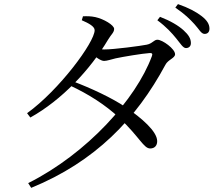

<svg xmlns="http://www.w3.org/2000/svg" viewBox="-20 -835 1040 921"><path d="M872.3 -604.3C887.1 -604.8 896.2 -613.9 895.7 -629.3C895.3 -650 885.2 -667.3 860.2 -690.1C835.3 -712.5 797.9 -734.8 747.5 -754.3L734.8 -737.8C778.1 -705.8 804.5 -676.3 825.3 -650.7C845.8 -625.8 857.9 -604.1 872.3 -604.3ZM115.2 43.4 129.7 66.1C435.9 -59.3 633.1 -263.2 773.4 -524.2C785.9 -549 819.8 -556.1 819.8 -574.8C819.8 -600.7 759.2 -644.4 735.1 -644.4C717.9 -644.4 711.5 -625.9 683.6 -620.6C656.6 -615.1 527.6 -597.7 479.3 -597.7C466.7 -597.7 452.7 -599.3 432.1 -603.1L416.8 -579.3C439.5 -560.6 463.8 -542.7 479.2 -542.7C493.3 -542.7 513.6 -550.3 534.6 -555.1C569.9 -562.7 662.6 -578.2 697.8 -580.5C708.4 -581.3 713.6 -577.7 708.4 -565.1C632.7 -360.1 398.3 -98.6 115.2 43.4ZM700.7 -122.8C721.8 -123 734.4 -136.6 734 -158.7C733.1 -205.2 659.7 -268.7 583.2 -320.8C516.3 -365.6 418.4 -411.4 328.2 -445.5L314.7 -425.3C406.3 -382.7 485.3 -331.8 551.7 -270.2C650.7 -176.3 669.1 -122.4 700.7 -122.8ZM109.9 -292 125.6 -271.3C276.6 -355.1 412.9 -501 498.2 -644.4C513.1 -669.8 527.5 -678.9 527.5 -696.4C527.5 -714.5 477.2 -744.3 437.2 -753C415.2 -757.8 395.7 -757.5 378 -756.8L372.3 -737.9C407.2 -722.9 434 -707.7 434 -690.1C434 -632.4 263.7 -402.8 109.9 -292ZM961.8 -672.3C976.1 -672.5 985 -681.6 984.8 -698C984.6 -719 973.2 -738 946 -758.7C920.3 -778.2 885.5 -797.4 833.7 -815.3L821 -798.5C867.5 -766.6 890.2 -743.6 912.7 -719.2C935.5 -694.6 944.7 -672.1 961.8 -672.3Z"/></svg>

Font: Source Han Serif TW VF
Style: Regular
Weight: 250
Designer: Ryoko NISHIZUKA 西塚涼子 (kana & ideographs); Frank Grießhammer (Latin, Greek & Cyrillic); Wenlong ZHANG 张文龙 (bopomofo); San
Foundry: Adobe
Version: Version 2.002;hotconv 1.1.0;makeotfexe 2.6.0